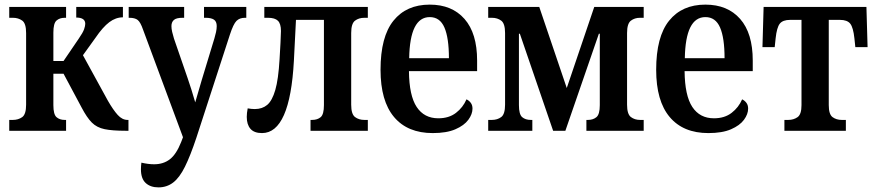

<svg xmlns="http://www.w3.org/2000/svg" viewBox="-20 -566 3789 831"><path d="M20 0V-47H36Q59 -47 76 -59Q93 -71 93 -113V-423Q93 -465 76 -477Q59 -489 36 -489H20V-536H266V-489H260Q238 -489 224.5 -477Q211 -465 211 -425V-302H255L321 -399Q339 -425 344 -439.5Q349 -454 349 -463Q349 -490 310 -490V-536H512V-491Q481 -491 453 -470Q425 -449 393 -402L339 -327L447 -130Q470 -90 489.5 -68.5Q509 -47 532 -47H536V0H524Q466 0 432.5 -7Q399 -14 377.5 -35.5Q356 -57 333 -101L255 -247H211V-111Q211 -71 224.5 -59Q238 -47 260 -47H266V0Z M666 245Q631 245 610.5 226Q590 207 590 167Q590 153 592 138Q622 145 647 145Q687 145 715 123.5Q743 102 764 49L772 28L599 -438Q588 -470 576 -479.5Q564 -489 540 -489H537V-536H777V-489H770Q743 -489 732.5 -479.5Q722 -470 722 -453Q722 -442 725 -428.5Q728 -415 733 -399L792 -228Q801 -201 808.5 -178Q816 -155 825 -123Q834 -154 840 -174.5Q846 -195 853 -219L908 -400Q912 -413 915 -427Q918 -441 918 -453Q918 -473 906 -481Q894 -489 870 -489H863V-536H1046V-489H1040Q1017 -489 1003.5 -475.5Q990 -462 975 -416L830 30Q804 108 780.5 155.5Q757 203 729.5 224Q702 245 666 245Z M1114 10Q1080 10 1064 -8.5Q1048 -27 1048 -60Q1048 -76 1052 -97Q1068 -94 1083 -94Q1115 -94 1136.5 -112Q1158 -130 1171.5 -176.5Q1185 -223 1190 -310Q1192 -344 1194 -380.5Q1196 -417 1196 -432Q1196 -463 1183 -476Q1170 -489 1140 -489H1124V-536H1572V-489H1557Q1533 -489 1516.5 -476.5Q1500 -464 1500 -423V-113Q1500 -72 1516.5 -59.5Q1533 -47 1557 -47H1572V0H1324V-47H1331Q1354 -47 1368 -59Q1382 -71 1382 -111V-480H1261L1252 -303Q1235 10 1114 10Z M1853 10Q1744 10 1685.5 -59.5Q1627 -129 1627 -264Q1627 -407 1683 -476.5Q1739 -546 1840 -546Q1936 -546 1990.5 -484Q2045 -422 2045 -304V-258H1750Q1751 -152 1783.5 -103Q1816 -54 1877 -54Q1923 -54 1953.5 -77.5Q1984 -101 1999 -136Q2010 -131 2017.5 -121Q2025 -111 2025 -96Q2025 -72 2007 -47.5Q1989 -23 1951 -6.5Q1913 10 1853 10ZM1923 -314Q1923 -402 1903.5 -447Q1884 -492 1840 -492Q1754 -492 1751 -314Z M2093 0V-47H2109Q2133 -47 2149.5 -59.5Q2166 -72 2166 -113V-423Q2166 -464 2149.5 -476.5Q2133 -489 2109 -489H2093V-536H2314L2433 -185L2552 -536H2766V-489H2750Q2727 -489 2710.5 -476.5Q2694 -464 2694 -423V-113Q2694 -72 2710.5 -59.5Q2727 -47 2750 -47H2766V0H2518V-47H2525Q2547 -47 2561.5 -59Q2576 -71 2576 -111V-420H2572L2427 0H2374L2230 -420H2226V-111Q2226 -71 2240 -59Q2254 -47 2277 -47H2284V0Z M3046 10Q2937 10 2878.5 -59.5Q2820 -129 2820 -264Q2820 -407 2876 -476.5Q2932 -546 3033 -546Q3129 -546 3183.5 -484Q3238 -422 3238 -304V-258H2943Q2944 -152 2976.5 -103Q3009 -54 3070 -54Q3116 -54 3146.5 -77.5Q3177 -101 3192 -136Q3203 -131 3210.5 -121Q3218 -111 3218 -96Q3218 -72 3200 -47.5Q3182 -23 3144 -6.5Q3106 10 3046 10ZM3116 -314Q3116 -402 3096.5 -447Q3077 -492 3033 -492Q2947 -492 2944 -314Z M3375 0V-47H3392Q3415 -47 3432 -59Q3449 -71 3449 -111V-480H3400Q3368 -480 3355 -463.5Q3342 -447 3337 -400L3333 -362H3280L3285 -536H3730L3735 -362H3682L3678 -400Q3673 -447 3660 -463.5Q3647 -480 3615 -480H3567V-111Q3567 -71 3583.5 -59Q3600 -47 3623 -47H3641V0Z"/></svg>

Font: Noto Serif Condensed SemiBold
Style: Regular
Weight: 600
Width: 3
Designer: Monotype Design Team
Foundry: Monotype Imaging Inc.
Version: Version 2.013